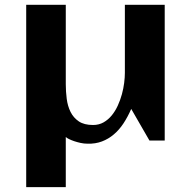

<svg xmlns="http://www.w3.org/2000/svg" viewBox="-20 -584 762 798"><path d="M253.4 193.8H88.9V-564H253.4V-233.9Q253.4 -203.6 257.3 -173.3Q261.2 -143.1 273.2 -118.9Q285.2 -94.7 307.4 -79.6Q329.6 -64.5 366.7 -64.5Q391.1 -64.5 410.4 -75.4Q429.7 -86.4 444.3 -104.2Q459 -122.1 469.5 -145Q480 -168 486.6 -192.1Q493.2 -216.3 496.1 -239.5Q499 -262.7 499 -281.2V-564H664.6V0H601.1L525.4 -131.3Q511.2 -98.6 493.4 -71.5Q475.6 -44.4 453.1 -25.4Q430.7 -6.3 403.6 3.9Q376.5 14.2 343.8 13.2Q329.1 13.2 314.7 10Q300.3 6.8 288.1 2.7Q275.9 -1.5 266.6 -6.1Q257.3 -10.7 253.4 -14.6Z"/></svg>

Font: Aclonica
Style: Regular
Weight: 400
Designer: Astigmatic (AOETI)
Foundry: Astigmatic (AOETI)
Version: Version 1.000